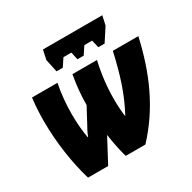

<svg xmlns="http://www.w3.org/2000/svg" viewBox="-166 -924 1089 1090"><g transform="rotate(-30 378.5 -379.0)"><path d="M255 -612H296L329 -662H381L392 -612H433L466 -662H517L529 -612H570L626 -698L639 -758H250L237 -696ZM108 0H240L323 -156C330 -105 341 -50 355 0H484C630 -156 709 -340 757 -553H590C558 -412 526 -309 467 -199H465C460 -235 458 -273 458 -312C458 -391 467 -471 486 -553H325C313 -486 307 -423 307 -361L260 -273C246 -248 233 -225 224 -200H221C213 -246 208 -299 208 -356C208 -421 214 -489 227 -553H60C54 -504 51 -455 51 -404C51 -261 73 -117 108 0Z"/></g></svg>

Font: Noto Sans Condensed Black
Style: Italic
Weight: 900
Width: 3
Italic angle: -12°
Designer: Monotype Design Team
Foundry: Monotype Imaging Inc.
Version: Version 2.013